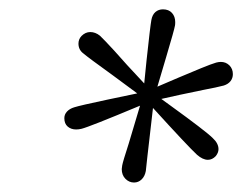

<svg xmlns="http://www.w3.org/2000/svg" viewBox="-20 -821 511 405"><path d="M140.6 -547.9Q129.9 -547.9 122.8 -554Q115.7 -560.1 115.7 -571.8Q115.7 -579.6 121.3 -585.7Q127 -591.8 136.7 -594.7Q148.9 -598.6 206.5 -610.8L269.5 -624L217.3 -662.6Q166.5 -699.2 156.2 -708Q145.5 -715.8 145.5 -729Q145.5 -738.3 151.9 -745.1Q160.2 -753.4 170.4 -753.4Q181.2 -753.4 190.9 -745.6Q199.2 -737.8 221.2 -713.9Q243.7 -688 284.2 -645L289.1 -693.4Q296.9 -766.1 299.3 -778.8Q301.3 -790 307.9 -795.7Q314.5 -801.3 323.7 -801.3Q335.9 -801.3 342.8 -793.7Q349.6 -786.1 349.6 -774.4Q349.6 -769.5 349.1 -767.1Q347.7 -758.3 330.1 -699.2L312 -638.2Q334.5 -647.9 356.4 -657.2Q382.8 -668.5 404.3 -677.2Q425.8 -686 436 -689Q441.4 -690.4 445.8 -690.4Q456.5 -690.4 463.9 -683.1Q471.2 -675.8 471.2 -664.6Q471.2 -656.2 466.3 -649.9Q461.4 -643.6 452.1 -640.6Q437.5 -636.7 408.7 -631.3Q351.6 -619.6 320.3 -612.3L343.8 -595.2Q375.5 -572.3 398.2 -554.9Q420.9 -537.6 428.7 -529.8Q440.9 -518.6 440.9 -506.3Q440.9 -499 435.1 -491.7Q427.7 -483.9 418.5 -483.9Q407.7 -483.9 395.5 -494.6Q376.5 -512.2 302.7 -593.3Q298.3 -557.6 291 -491.7L287.6 -460.4Q285.6 -449.2 278.8 -442.6Q272 -436 262.7 -436Q252.4 -436 244.6 -443.8Q236.8 -451.7 236.8 -464.4L237.8 -472.2Q239.3 -480.5 251.5 -518.1L275.4 -598.1Q168 -553.2 151.9 -549.3Q146 -547.9 140.6 -547.9Z"/></svg>

Font: Reddit Sans Vanilla Light
Style: Italic
Weight: 300
Italic angle: -11.25°
Designer: Stephen Hutchings
Version: Version 1.013